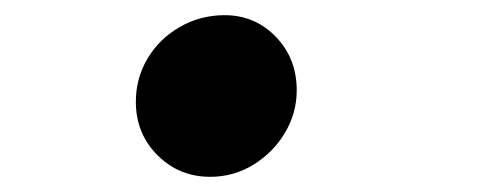

<svg xmlns="http://www.w3.org/2000/svg" viewBox="-20 -222 640 253"><path d="M257 11Q216 11 187.5 -17.5Q159 -46 159 -88Q159 -119 174.5 -145Q190 -171 217 -186.5Q244 -202 276 -202Q316 -202 343.5 -173.5Q371 -145 371 -103Q371 -73 355.5 -47Q340 -21 314 -5Q288 11 257 11Z"/></svg>

Font: Red Hat Mono
Style: Bold Italic
Weight: 700
Italic angle: -12°
Monospace: yes
Designer: Pentagram, MCKL
Foundry: Pentagram, MCKL
Version: Version 1.023; ttfautohint (v1.8.3)